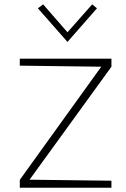

<svg xmlns="http://www.w3.org/2000/svg" viewBox="-20 -882 594 902"><path d="M73 0V-37L466 -583V-568.5L73 -573.5V-606.5H503.5V-568.5L111 -27L101.5 -38L503.5 -33V0ZM297 -685 158 -843 182.5 -861.5 303 -723.5H291L413 -861.5L435.5 -843Z"/></svg>

Font: Karla ExtraLight
Style: Regular
Weight: 250
Designer: Jonathan Pinhorn
Version: Version 2.004;gftools[0.9.33]